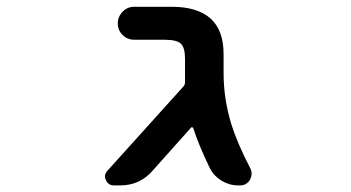

<svg xmlns="http://www.w3.org/2000/svg" viewBox="-20 -568 1040 569"><path d="M685.5 -18.6Q659.2 -18.6 636.2 -32.7Q613.3 -46.9 601.6 -70.3Q568.4 -138.7 552.7 -188.5Q551.8 -190.4 549.3 -190.9Q546.9 -191.4 545.9 -189.5L432.6 -62.5Q394.5 -18.6 336.9 -18.6H317.4Q300.8 -18.6 293.9 -34.2Q291 -40 291 -44.9Q291 -53.7 297.9 -61.5L523.4 -311.5Q528.3 -316.4 528.3 -324.2Q528.3 -331.1 528.3 -341.8V-393.6Q528.3 -426.8 516.1 -438.5Q503.9 -450.2 467.8 -450.2H377.9Q357.4 -450.2 343.3 -464.4Q329.1 -478.5 329.1 -498.5Q329.1 -518.6 343.3 -533.2Q357.4 -547.9 377.9 -547.9H489.3Q565.4 -547.9 604.5 -512.7Q642.6 -477.5 642.6 -408.2V-351.6Q642.6 -275.4 665 -202.1Q682.6 -144.5 721.7 -69.3Q725.6 -61.5 725.6 -53.7Q725.6 -43.9 720.7 -35.2Q710.9 -18.6 691.4 -18.6Z"/></svg>

Font: Rounded Mgen+ 2m medium
Style: Regular
Weight: 500
Designer: [Source Han Sans]
Ryoko NISHIZUKA  (kana & ideographs); Paul D. Hunt (Latin, Greek & Cyrillic); Wenlong ZHANG  (bopomofo
Version: Version 1.059.20150602